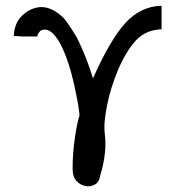

<svg xmlns="http://www.w3.org/2000/svg" viewBox="-20 -501 629 669"><path d="M28 -376Q30 -420 56.5 -446Q83 -472 117 -476Q158 -480 201 -439Q216 -423 248 -370Q282 -301 304 -228Q364 -363 417 -421Q470 -479 543 -481V-399Q488 -397 454 -360.5Q420 -324 391 -257Q365 -194 353.5 -136Q342 -78 344 -49Q344 -42 347 -16Q350 43 329 111Q326 134 309.5 142.5Q293 151 277 147Q260 144 246.5 129.5Q233 115 233 87Q233 33 241 -21.5Q249 -76 257 -98Q257 -116 243 -184.5Q229 -253 210 -304Q174 -398 135 -398Q124 -398 117.5 -390Q111 -382 110 -374H56Z"/></svg>

Font: Coval
Style: Light
Weight: 300
Foundry: Context Ltd
Version: Version 001.000